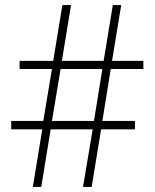

<svg xmlns="http://www.w3.org/2000/svg" viewBox="-20 -734 607 754"><path d="M415 -463 382 -259H510V-226H377L340 0H306L344 -226H179L142 0H109L146 -226H24V-259H150L184 -463H57V-495H189L225 -714H259L223 -495H387L423 -714H456L420 -495H543V-463ZM184 -259H349L382 -463H218Z"/></svg>

Font: Noto Sans Ethiopic SemiCondensed ExtraLight
Style: Regular
Weight: 200
Width: 4
Designer: Monotype Design Team
Foundry: Monotype Imaging Inc.
Version: Version 2.102; ttfautohint (v1.8.4.7-5d5b)